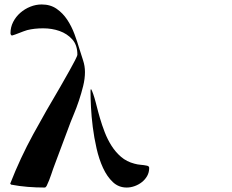

<svg xmlns="http://www.w3.org/2000/svg" viewBox="-20 -834 1040 861"><path d="M26 -10V-11Q71 -126 129 -232Q187 -338 250 -444Q254 -451 266.5 -473Q279 -495 292.5 -519Q306 -543 316.5 -563.5Q327 -584 327 -589Q327 -632 304 -657.5Q281 -683 247 -695Q213 -707 173.5 -707Q134 -707 102 -699Q95 -697 85.5 -693.5Q76 -690 66 -686Q56 -682 47.5 -679Q39 -676 35 -675Q31 -674 29 -678Q27 -682 27 -685Q27 -712 39 -735.5Q51 -759 71 -776.5Q91 -794 116 -804Q141 -814 167 -814Q206 -814 234 -794.5Q262 -775 281.5 -745.5Q301 -716 314 -681Q327 -646 336 -615Q344 -589 352.5 -563.5Q361 -538 361 -511Q361 -481 353 -448.5Q345 -416 334 -383Q323 -350 309.5 -318Q296 -286 286 -258L228 -103Q218 -77 209.5 -51Q201 -25 189 0Q185 7 180 7Q142 7 104.5 4Q67 1 30 -6ZM388 -435Q392 -430 398 -412.5Q404 -395 409.5 -374Q415 -353 420 -333.5Q425 -314 428 -305Q437 -274 449.5 -241.5Q462 -209 480 -180.5Q498 -152 523 -130.5Q548 -109 583 -100Q597 -96 611 -95Q625 -94 639 -91Q649 -89 649 -81Q649 -61 640 -45Q631 -29 616.5 -17.5Q602 -6 584 0.5Q566 7 548 7Q512 7 486 -17.5Q460 -42 442 -81Q424 -120 413 -168.5Q402 -217 396 -264.5Q390 -312 388 -353.5Q386 -395 386 -420Q386 -425 386 -428Q386 -431 388 -435Z"/></svg>

Font: SoukouMincho
Style: Regular
Weight: 400
Designer: Dr. Ken Lunde (project architect, glyph set definition & overall production); Masataka HATTORI  (production & ideograph 
Foundry: Adobe Systems Incorporated
Version: Version 1.00